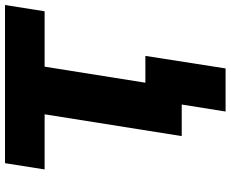

<svg xmlns="http://www.w3.org/2000/svg" viewBox="-97 -648 920 766"><g transform="rotate(-90 363.0 -265.0)"><path d="M301 175 329 0H203L290 -547H70L95 -705H726L701 -547H480L416 -145H523L473 175Z"/></g></svg>

Font: Nunito Sans 8pt Black
Style: Italic
Weight: 900
Italic angle: -9°
Version: Version 3.101;gftools[0.9.27]